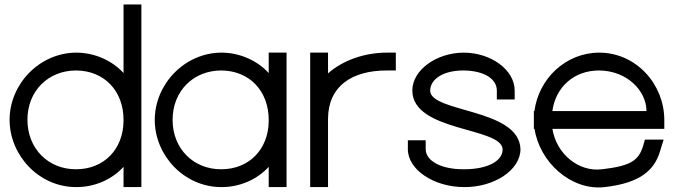

<svg xmlns="http://www.w3.org/2000/svg" viewBox="-20 -819 3036 861"><path d="M23 -282C23 -441 155.9 -582 321.5 -583C405 -583 483.1 -547.1 534 -491.5V-759V-799H614V-759V-285.7V-282V-20V20H534V-20V-70.9C483.3 -15.1 405.6 20.5 321.5 20C154.8 20 23 -122 23 -282ZM103 -282C103 -152 197.3 -59 321.5 -60C445.3 -60 533 -148.8 534 -277.3V-282C534 -411 448 -502 321.5 -503C196.2 -503 103 -411 103 -282Z M674 -281C674 -441 806.9 -582 972.5 -583C1056 -583 1134.1 -547.1 1185 -491.3V-543V-583H1265V-543V-284.8V-281V-20V20H1185V-20V-70.8C1134.3 -15.1 1056.6 20.5 972.5 20C805.8 20 674 -122 674 -281ZM754 -281C754 -152 848.3 -59 972.5 -60C1096.3 -60 1184 -148.8 1185 -276.3V-281C1185 -411 1099 -502 972.5 -503C847.2 -503 754 -411 754 -281Z M1451 -490C1518.5 -549.8 1617.2 -583 1715 -583H1755V-503H1715C1557.5 -503 1452.1 -432.5 1451 -286.8V-282V-242V-20V20H1371V-20V-242V-282C1371 -283.3 1371 -284.6 1371 -285.9V-543V-583H1451V-543Z M2288 -413V-373H2208V-413C2208 -465 2151.7 -502 2058.5 -503C1966.5 -503 1910.2 -464 1909 -413C1909 -313 2309 -334 2314 -150C2314 -57 2197.2 21 2061.5 20C1927 20 1809 -57 1809 -150V-190H1889V-150C1889 -99 1955.7 -59 2061.5 -60C2168.5 -60 2235 -98 2234 -150C2228 -250 1830 -227 1829 -413C1829 -505 1936.6 -582 2058.5 -583C2182.7 -583 2288 -505 2288 -413Z M2456.9 -321H2879C2879 -411 2793 -502 2666.5 -503C2554.4 -503 2472.3 -429.5 2456.9 -321ZM2377.1 -241H2374V-281V-321H2376.6C2395.3 -464.5 2514.8 -582.1 2666.5 -583C2833.2 -583 2959 -441 2959 -281V-241H2919H2457.2C2474.7 -130.8 2573.2 -46.6 2679.2 -60H2680.3C2810.2 -75 2844 -100 2864 -165L2872 -193H2956L2940 -141C2914 -54 2849 2 2691.8 20C2538.8 37.4 2399.1 -94.1 2377.1 -241Z"/></svg>

Font: Nordica Plus
Style: NordicaClassicLtExt
Weight: 300
Version: Version 1.01